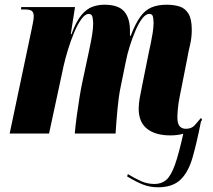

<svg xmlns="http://www.w3.org/2000/svg" viewBox="-20 -566 904 814"><path d="M650 228Q616 228 586.5 216.5Q557 205 519 182L522 172Q551 190 578 202Q605 214 635 214Q665 214 685 196.5Q705 179 721.5 133Q738 87 757 1Q733 8 702 8Q639 8 603.5 -20Q568 -48 568 -105Q568 -125 572 -148.5Q576 -172 583 -205L612 -349Q615 -362 619.5 -383.5Q624 -405 627.5 -428Q631 -451 631 -468Q631 -479 629 -493Q627 -507 613 -507Q598 -507 583 -487.5Q568 -468 554.5 -436.5Q541 -405 530 -370Q519 -335 513 -303L490 -190Q483 -156 478 -102.5Q473 -49 470 0H297Q300 -34 305.5 -75Q311 -116 317.5 -155.5Q324 -195 330 -222L357 -348Q367 -395 371 -421Q375 -447 375 -468Q375 -477 372.5 -492Q370 -507 356 -507Q341 -507 325 -485Q309 -463 294.5 -428.5Q280 -394 268.5 -356.5Q257 -319 250 -288L188 0H21L115 -446Q117 -458 120 -471.5Q123 -485 123 -497Q123 -513 115 -519.5Q107 -526 82 -526H69L70 -536H298L280 -421H283Q303 -476 325.5 -502.5Q348 -529 372.5 -537.5Q397 -546 422 -546Q482 -546 506.5 -517.5Q531 -489 531 -436V-414H534Q554 -466 574.5 -494.5Q595 -523 622 -534.5Q649 -546 687 -546Q717 -546 741 -538.5Q765 -531 779 -508Q793 -485 793 -440Q793 -406 786 -377Q779 -348 774 -319L741 -152Q736 -126 734 -103.5Q732 -81 732 -70Q732 -42 741.5 -31Q751 -20 768 -20Q792 -20 805.5 -35Q819 -50 832 -66L837 -58Q834 -54 832 -51Q814 41 796 103Q778 165 744.5 196.5Q711 228 650 228Z"/></svg>

Font: Noto Serif Display ExtraCondensed Black
Style: Italic
Weight: 900
Width: 2
Italic angle: -12°
Designer: Monotype Design Team
Foundry: Monotype Imaging Inc.
Version: Version 2.009